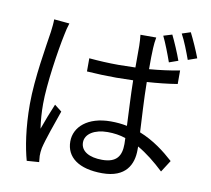

<svg xmlns="http://www.w3.org/2000/svg" viewBox="-91 -926 1182 1078"><g transform="rotate(10 500.0 -387.5)"><path d="M231 -753 143 -761C143 -739 140 -712 137 -689C125 -607 91 -416 91 -269C91 -133 109 -24 129 48L199 43C198 32 197 17 196 8C196 -4 197 -23 200 -37C211 -86 248 -189 272 -258L231 -290C214 -250 190 -189 174 -143C167 -192 164 -234 164 -283C164 -394 194 -593 214 -686C217 -704 225 -736 231 -753ZM811 -792 762 -777C781 -738 804 -678 819 -635L870 -653C856 -693 829 -756 811 -792ZM911 -823 862 -807C883 -769 905 -711 921 -667L972 -685C957 -725 930 -786 911 -823ZM652 -174 653 -140C653 -73 628 -31 544 -31C472 -31 422 -58 422 -109C422 -158 475 -190 549 -190C585 -190 620 -185 652 -174ZM725 -760H635C637 -742 639 -715 639 -698V-574L544 -572C486 -572 432 -575 375 -580V-505C434 -501 486 -499 543 -499L639 -501C640 -418 646 -320 649 -243C620 -249 589 -252 556 -252C425 -252 351 -185 351 -102C351 -12 424 43 558 43C693 43 731 -38 731 -120V-140C782 -111 832 -71 882 -24L925 -91C873 -138 809 -188 728 -220C724 -304 717 -404 716 -505C776 -509 834 -515 889 -524V-601C836 -591 777 -583 716 -578C716 -625 716 -672 718 -699C719 -719 721 -739 725 -760Z"/></g></svg>

Font: Noto Sans Mono CJK SC
Style: Regular
Weight: 400
Designer: Ryoko NISHIZUKA 西塚涼子 (kana, bopomofo & ideographs); Paul D. Hunt (Latin, Greek & Cyrillic); Sandoll Communications 산돌커뮤니
Foundry: Adobe
Version: Version 2.004;hotconv 1.0.118;makeotfexe 2.5.65603